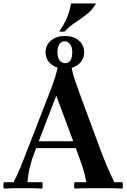

<svg xmlns="http://www.w3.org/2000/svg" viewBox="-30 -1094 736 1116"><path d="M-8 2Q-12 -17 -8 -35H49Q72 -80 89.5 -122.5Q107 -165 124 -210L244 -519Q254 -545 267 -578.5Q280 -612 291.5 -649Q303 -686 308 -720Q318 -722 331.5 -722.5Q345 -723 359 -722.5Q373 -722 383 -720L297 -538L171 -210Q154 -165 143.5 -122.5Q133 -80 130 -35H216Q220 -17 216 2Q175 0 140 0Q105 0 88 0Q70 0 48.5 0Q27 0 -8 2ZM634 -35H682Q686 -17 682 2Q659 1 640.5 0.5Q622 0 601.5 0Q581 0 552 0Q510 0 473.5 0Q437 0 403 2Q399 -17 403 -35H472Q464 -80 450 -122.5Q436 -165 419 -210L297 -538L383 -720Q391 -669 407.5 -622Q424 -575 448 -509L559 -210Q576 -165 594.5 -122Q613 -79 634 -35ZM432 -233H170V-273H432ZM347 -885Q397 -885 428 -858.5Q459 -832 459 -790Q459 -748 428 -721.5Q397 -695 347 -695Q298 -695 266.5 -721.5Q235 -748 235 -790Q235 -832 266.5 -858.5Q298 -885 347 -885ZM349 -727Q368 -727 379 -742.5Q390 -758 390 -790Q390 -822 377 -838Q364 -854 345 -854Q327 -854 315.5 -838Q304 -822 304 -790Q304 -758 317 -742.5Q330 -727 349 -727ZM528 -1074Q506 -1035 472 -1009Q438 -983 404.5 -961Q371 -939 346 -911Q330 -908 314 -911Q341 -949 357.5 -987Q374 -1025 383 -1074Z"/></svg>

Font: Poltawski Nowy SemiBold
Style: Regular
Weight: 600
Version: Version 1.001;gftools[0.9.25]